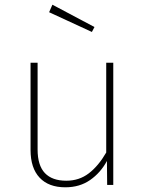

<svg xmlns="http://www.w3.org/2000/svg" viewBox="-20 -787 617 817"><path d="M462 -520V0H436L435 -102Q408 -52 363.5 -21Q319 10 258 10Q187 10 148.5 -31Q110 -72 110 -149V-520H140V-151Q140 -83 171 -50.5Q202 -18 262 -18Q317 -18 358 -49.5Q399 -81 432 -138V-520ZM203 -767 382 -672 371 -651 189 -735Z"/></svg>

Font: Firava
Style: Regular
Weight: 400
Designer: Carrois Corporate & Edenspiekermann AG
Foundry: Greg Finn Gibson
Version: Version 5.000